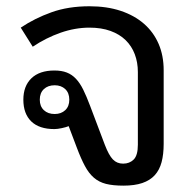

<svg xmlns="http://www.w3.org/2000/svg" viewBox="-20 -580 620 610"><path d="M372.1 9.8Q338.9 9.8 316.7 4.2Q294.4 -1.5 278.3 -15.4Q262.2 -29.3 249.8 -52.5Q237.3 -75.7 224.1 -110.8L198.2 -179.2Q189.9 -175.8 176.3 -172.9Q162.6 -169.9 152.8 -169.9Q104.5 -169.9 79.3 -194.3Q54.2 -218.8 54.2 -263.2Q54.2 -306.6 79.8 -331.3Q105.5 -356 152.8 -356Q175.8 -356 192.1 -349.6Q208.5 -343.3 221.2 -329.8Q233.9 -316.4 244.4 -295.2Q254.9 -273.9 266.1 -244.1L313 -120.1Q325.7 -86.9 338.6 -73.5Q351.6 -60.1 371.1 -60.1Q391.6 -60.1 404.8 -73.2Q418 -86.4 418 -120.1V-351.1Q418 -381.8 408.2 -407.7Q398.4 -433.6 379.2 -452.4Q359.9 -471.2 331.1 -481.7Q302.2 -492.2 264.2 -492.2Q218.8 -492.2 172.6 -476.1Q126.5 -460 84 -431.6L45.9 -492.2Q90.3 -522 143.6 -541Q196.8 -560.1 264.2 -560.1Q319.3 -560.1 363 -545.7Q406.7 -531.2 437.3 -504.6Q467.8 -478 483.9 -440.7Q500 -403.3 500 -356.9V-123Q500 -89.8 493.4 -64.9Q486.8 -40 471.7 -23.4Q456.5 -6.8 432.1 1.5Q407.7 9.8 372.1 9.8ZM106.4 -263.2Q106.4 -242.2 119.4 -230Q132.3 -217.8 153.8 -217.8Q174.3 -217.8 187.3 -230Q200.2 -242.2 200.2 -263.2Q200.2 -284.7 187.3 -296.9Q174.3 -309.1 153.8 -309.1Q132.3 -309.1 119.4 -296.9Q106.4 -284.7 106.4 -263.2Z"/></svg>

Font: Noboto
Style: Regular
Weight: 400
Designer: Google
Version: Version 2.001101; 2014